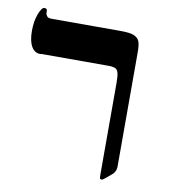

<svg xmlns="http://www.w3.org/2000/svg" viewBox="-71 -648 633 717"><g transform="rotate(10 245.5 -290.0)"><path d="M59 -416 55 -415Q33 -415 21 -436Q9 -457 9 -495Q9 -531 19 -558Q30 -587 40 -587Q51 -587 51 -578V-569Q51 -565 56 -558Q60 -552 74 -552H334Q370 -552 385 -546Q400 -540 406 -528Q412 -516 412 -485V-52Q412 -30 394 -17L380 -5Q366 7 362 7Q356 7 355 3Q354 0 354 -13V-358Q354 -383 351 -395Q348 -407 341 -411Q333 -416 314 -416Z"/></g></svg>

Font: Libra Serif Modern
Style: Bold
Weight: 700
Designer: Stefan Peev, Context Ltd
Foundry: Ascender Corporation
Version: Version 1.000